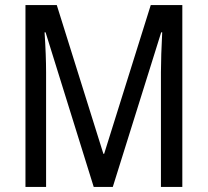

<svg xmlns="http://www.w3.org/2000/svg" viewBox="-20 -734 815 754"><path d="M348 0H423L613 -607H617C614 -548 612 -492 612 -451V0H696V-714H572L389 -130H386L203 -714H80V0H161V-451C161 -492 159 -548 155 -607H159Z"/></svg>

Font: Noto Sans Khmer Condensed
Style: Regular
Weight: 400
Width: 3
Designer: Danh Hong and the Monotype Design Team
Foundry: Monotype Imaging Inc.
Version: Version 2.004